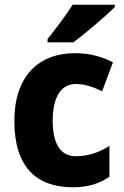

<svg xmlns="http://www.w3.org/2000/svg" viewBox="-20 -786 526 816"><path d="M468 -756V-766H289C261 -721 215 -662 182 -620V-606H292C343 -644 431 -719 468 -756ZM290 10C354 10 404 -6 445 -35V-166C402 -138 353 -122 303 -122C241 -122 204 -169 204 -273C204 -376 241 -429 302 -429C340 -429 376 -417 414 -398L460 -521C415 -545 361 -560 299 -560C141 -560 41 -459 41 -272C41 -77 134 10 290 10Z"/></svg>

Font: Noto Sans Thai Looped SemiCondensed ExtraBold
Style: Regular
Weight: 800
Width: 4
Designer: Sasikarn Vongin, Ben Mitchell
Foundry: The Fontpad Ltd
Version: Version 1.001